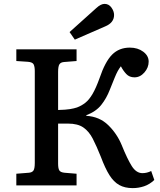

<svg xmlns="http://www.w3.org/2000/svg" viewBox="-20 -954 824 988"><path d="M663 14Q622 14 593.5 -2Q565 -18 543 -53Q521 -88 499 -147Q477 -202 457.5 -240Q438 -278 409 -298Q380 -318 330 -318H279V-112Q279 -88 285 -77.5Q291 -67 313 -65L374 -60V0H64V-60L127 -65Q144 -66 151.5 -75.5Q159 -85 159 -116V-588Q159 -610 153.5 -622Q148 -634 124 -636L64 -640V-700H374V-640L311 -635Q293 -634 286 -623.5Q279 -613 279 -584V-388Q319 -389 340 -392.5Q361 -396 376 -401Q400 -410 419.5 -425.5Q439 -441 456.5 -471Q474 -501 492 -551Q521 -637 557 -673Q593 -709 648 -709Q689 -709 717 -688Q745 -667 745 -637Q745 -606 723 -581Q701 -556 672 -556Q646 -556 630 -573Q614 -590 602 -613Q593 -601 586 -588.5Q579 -576 570 -554Q561 -532 545 -492Q528 -448 501 -414Q474 -380 424 -361V-358Q492 -354 537 -310Q582 -266 606 -208Q635 -136 658 -99.5Q681 -63 713 -63Q736 -63 758 -74L774 -28Q750 -5 721.5 4.5Q693 14 663 14ZM365 -750 338 -789 475 -912Q488 -924 498.5 -929Q509 -934 518 -934Q540 -934 553.5 -915Q567 -896 567 -877Q567 -837 521 -818Z"/></svg>

Font: Literata 7pt Medium
Style: Regular
Weight: 500
Designer: Latin by Veronika Burian and Jose Scaglione. Greek by Irene Vlachou. Cyrillic by Vera Evstafieva.
Foundry: TypeTogether
Version: Version 3.002